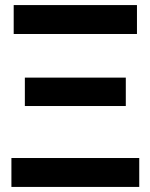

<svg xmlns="http://www.w3.org/2000/svg" viewBox="-20 -725 593 757"><path d="M476 -307V-419H78V-307ZM529 12V-102H25V12ZM34 -705V-591H520V-705Z"/></svg>

Font: Repo DemiBold
Style: Regular
Weight: 600
Designer: Stefan Peev
Foundry: Context Ltd
Version: Version 1.502